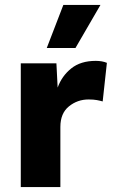

<svg xmlns="http://www.w3.org/2000/svg" viewBox="-20 -756 461 776"><path d="M64 0V-500H208L213 -402Q230 -449 268 -479.5Q306 -510 367 -510Q393 -510 412 -502L395 -346Q385 -349 371.5 -351.5Q358 -354 338 -354Q293 -354 258.5 -326Q224 -298 224 -243V0ZM236 -736H386L285 -562H169Z"/></svg>

Font: Prodigy Sans
Style: Bold
Weight: 700
Designer: Wei Huang
Foundry: Wei Huang
Version: Version 1.003; ttfautohint (v1.8.3)